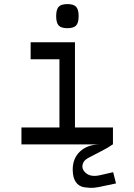

<svg xmlns="http://www.w3.org/2000/svg" viewBox="-20 -707 658 940"><path d="M353 -582.5Q341 -569 310 -569Q279 -569 267 -582.5Q255 -596 255 -628Q255 -660 267 -673.5Q279 -687 310 -687Q341 -687 353 -673.5Q365 -660 365 -628Q365 -596 353 -582.5ZM534 136 548 191 491 203Q462 210 441.5 212Q421 214 393.5 210Q366 206 351 184Q336 162 336 123Q336 67 373 33.5Q410 0 470 0H85V-83H271V-417H130V-500H347V-83H533V0H532Q508 17 473 34.5Q438 52 416 64Q394 76 389 87Q374 116 399 139Q424 162 473 150Z"/></svg>

Font: Hermit Light
Style: Regular
Weight: 300
Designer: Pablo Caro
Version: Version 2.000;PS 002.000;hotconv 1.0.88;makeotf.lib2.5.64775